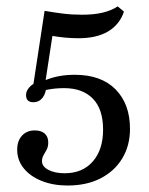

<svg xmlns="http://www.w3.org/2000/svg" viewBox="-20 -452 459 593"><path d="M188.7 121Q144.4 121 108.9 106.9Q73.4 92.7 53.2 67.7Q33.1 42.7 33.1 10.5Q33.1 -16.9 48 -33.1Q62.9 -49.2 87.1 -49.2Q107.3 -49.2 118.1 -39.5Q129 -29.8 129 -12.1Q129 0.8 124.2 10.1Q119.4 19.4 114.5 27.4Q109.7 35.5 109.7 46Q109.7 62.1 129.4 72.6Q149.2 83.1 179.8 83.1Q234.7 83.1 266.5 46.8Q298.4 10.5 298.4 -51.6Q298.4 -115.3 266.5 -147.6Q234.7 -179.8 178.2 -179.8Q151.6 -179.8 128.6 -175.4Q105.6 -171 87.9 -162.9L79 -164.5L117.7 -418.5Q145.2 -413.7 173.8 -410.1Q202.4 -406.5 233.1 -406.5Q269.4 -406.5 296.8 -412.9Q324.2 -419.4 343.5 -432.3L362.9 -416.1Q349.2 -375.8 313.7 -354.8Q278.2 -333.9 222.6 -333.9Q201.6 -333.9 180.6 -335.9Q159.7 -337.9 141.9 -341.1L121 -204.8Q141.1 -212.9 162.9 -216.9Q184.7 -221 211.3 -221Q292.7 -221 337.1 -175.8Q381.5 -130.6 381.5 -54Q381.5 -2.4 357.7 37.1Q333.9 76.6 290.7 98.8Q247.6 121 188.7 121ZM83.1 -136.3Q60.5 -136.3 60.5 -158.1Q60.5 -174.2 75.8 -187.5Q91.1 -200.8 116.9 -206.5L123.4 -189.5Q122.6 -164.5 111.7 -150.4Q100.8 -136.3 83.1 -136.3Z"/></svg>

Font: Playfair 9pt
Style: Regular
Weight: 400
Designer: Claus Eggers Sørensen
Foundry: Claus Eggers Sørensen
Version: Version 2.203